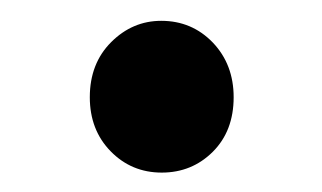

<svg xmlns="http://www.w3.org/2000/svg" viewBox="-20 -123 317 189"><path d="M68.4 -27.3Q68.4 -60.5 89.4 -81.5Q110.4 -102.5 138.7 -102.5Q168.9 -102.5 189.5 -81.1Q210 -59.6 210 -27.3Q210 5.9 189.5 26.4Q168.9 46.9 139.2 46.9Q109.4 46.9 88.9 25.9Q68.4 4.9 68.4 -27.3Z"/></svg>

Font: TaiwanPearl
Style: Regular
Weight: 400
Version: Version 2.102